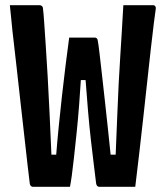

<svg xmlns="http://www.w3.org/2000/svg" viewBox="-20 -720 640 741"><path d="M18 -700Q38 -700 56.5 -700Q75 -700 94 -700Q113 -700 132 -700Q136 -700 139 -698.5Q142 -697 144 -694Q146 -691 146 -686Q148 -670 150.5 -634Q153 -598 156.5 -545Q160 -492 164 -424.5Q168 -357 171.5 -278.5Q175 -200 179 -111L154 -123H216L196 -112Q201 -175 207 -235Q213 -295 219.5 -353Q226 -411 233 -467Q240 -523 247 -575H345Q350 -575 353 -572.5Q356 -570 357 -565Q360 -550 364 -515Q368 -480 373.5 -432Q379 -384 385 -329Q391 -274 397 -218.5Q403 -163 408 -113L388 -123H451L426 -113Q430 -203 432.5 -272.5Q435 -342 438 -397Q441 -452 444 -500Q447 -548 450 -596.5Q453 -645 456 -700Q476 -700 494.5 -700Q513 -700 532 -700Q551 -700 570 -700Q574 -700 576.5 -698.5Q579 -697 580.5 -693.5Q582 -690 581 -685Q579 -672 574 -632.5Q569 -593 562.5 -535Q556 -477 548.5 -408Q541 -339 533 -266.5Q525 -194 517 -125Q509 -56 502 1Q485 1 467 1Q449 1 431.5 1Q414 1 396.5 1Q379 1 363 1Q358 1 355 -2.5Q352 -6 351 -12Q347 -45 342 -85.5Q337 -126 331 -178Q325 -230 319.5 -294.5Q314 -359 308 -440L335 -411H267L294 -440Q290 -376 285.5 -316.5Q281 -257 275.5 -205.5Q270 -154 265.5 -112Q261 -70 257 -41.5Q253 -13 250 1Q226 1 201.5 1Q177 1 154 1Q131 1 107 1Q103 1 99.5 -2Q96 -5 95 -11Q91 -40 86 -86.5Q81 -133 74 -193.5Q67 -254 59.5 -322Q52 -390 44 -461Q36 -532 28 -601Q26 -626 23 -651.5Q20 -677 18 -700Z"/></svg>

Font: Recursive Monospace
Style: Bold
Weight: 700
Version: Version 1.047